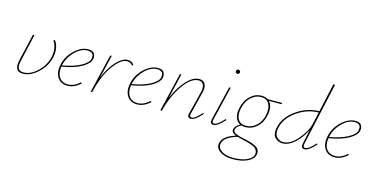

<svg xmlns="http://www.w3.org/2000/svg" viewBox="-92 -1187 3803 1952"><g transform="rotate(15 1809.5 -211.0)"><path d="M151 -407 86 -122Q72 -66 85 -39Q98 -12 140 -12Q214 -12 285.5 -79.5Q357 -147 377 -237Q399 -337 351 -405L365 -413Q416 -344 394 -239Q373 -142 294.5 -70Q216 2 136 2Q41 2 69 -121L135 -407Z M720 -410Q766 -410 781.5 -384.5Q797 -359 791 -327Q781 -277 704.5 -233.5Q628 -190 498 -169Q487 -98 517 -54.5Q547 -11 608 -11Q673 -11 733 -67L743 -57Q677 3 607 3Q534 3 500 -52Q466 -107 486 -194Q507 -281 576.5 -345.5Q646 -410 720 -410ZM775 -327Q775 -339 775.5 -354.5Q776 -370 760.5 -383Q745 -396 716 -396Q648 -396 585.5 -335Q523 -274 503 -194L500 -182Q619 -203 692 -242.5Q765 -282 775 -327Z M1134 -410Q1174 -410 1200 -377L1189 -365Q1169 -395 1131 -395Q1067 -395 990.5 -291.5Q914 -188 871 -12L868 0H852L949 -407H965L906 -161Q955 -280 1017.5 -345Q1080 -410 1134 -410Z M1453 -410Q1499 -410 1514.5 -384.5Q1530 -359 1524 -327Q1514 -277 1437.5 -233.5Q1361 -190 1231 -169Q1220 -98 1250 -54.5Q1280 -11 1341 -11Q1406 -11 1466 -67L1476 -57Q1410 3 1340 3Q1267 3 1233 -52Q1199 -107 1219 -194Q1240 -281 1309.5 -345.5Q1379 -410 1453 -410ZM1508 -327Q1508 -339 1508.5 -354.5Q1509 -370 1493.5 -383Q1478 -396 1449 -396Q1381 -396 1318.5 -335Q1256 -274 1236 -194L1233 -182Q1352 -203 1425 -242.5Q1498 -282 1508 -327Z M2013 -87 2022 -79Q1950 3 1905 3Q1862 3 1877 -51L1936 -286Q1948 -335 1934.5 -365Q1921 -395 1884 -395Q1805 -395 1723.5 -279.5Q1642 -164 1601 0H1585L1682 -407H1698L1635 -145Q1686 -265 1754 -337.5Q1822 -410 1888 -410Q1931 -410 1949 -376Q1967 -342 1953 -288L1894 -51Q1883 -11 1912 -11Q1944 -11 2013 -87Z M2246 -561Q2236 -561 2230 -567.5Q2224 -574 2224 -583Q2226 -605 2247 -605Q2256 -605 2262 -598.5Q2268 -592 2268 -582Q2267 -574 2260.5 -567.5Q2254 -561 2246 -561ZM2143 3Q2102 3 2115 -52L2201 -407H2217L2131 -51Q2121 -11 2149 -11Q2182 -11 2251 -87L2260 -79Q2188 3 2143 3Z M2761 -393 2759 -379H2625Q2670 -332 2653 -240Q2638 -157 2585 -108Q2532 -59 2462 -59Q2440 -59 2420 -65Q2372 -39 2366 -10Q2363 5 2370.5 16Q2378 27 2397 35Q2416 43 2434.5 48Q2453 53 2483 59Q2490 60 2493 61Q2534 70 2559 78Q2584 86 2609.5 99.5Q2635 113 2644.5 134Q2654 155 2648 184Q2637 231 2576 260Q2515 289 2423 289Q2337 289 2287 254Q2237 219 2248 166Q2265 89 2394 50Q2342 28 2349 -7Q2356 -40 2406 -71Q2370 -89 2356 -131Q2342 -173 2355 -230Q2372 -312 2424 -361Q2476 -410 2543 -410Q2582 -410 2609 -392ZM2637 -240Q2650 -309 2624.5 -352.5Q2599 -396 2542 -396Q2481 -396 2434 -351Q2387 -306 2371 -231Q2356 -158 2381.5 -115.5Q2407 -73 2463 -73Q2526 -73 2574.5 -117.5Q2623 -162 2637 -240ZM2632 185Q2636 164 2629 147.5Q2622 131 2610.5 120.5Q2599 110 2575.5 100.5Q2552 91 2534.5 86.5Q2517 82 2487 75Q2424 60 2413 57Q2279 97 2265 165Q2255 213 2300 244Q2345 275 2425 275Q2511 275 2566.5 250Q2622 225 2632 185Z M3108 -11Q3141 -11 3210 -87L3219 -79Q3147 3 3102 3Q3059 3 3073 -54L3104 -199Q3064 -116 2999.5 -56.5Q2935 3 2870 3Q2821 3 2790 -31.5Q2759 -66 2773 -135Q2797 -252 2910.5 -330.5Q3024 -409 3149 -409L3216 -711H3234L3088 -53Q3078 -11 3108 -11ZM2873 -11Q2947 -11 3023.5 -99Q3100 -187 3120 -278L3146 -395Q3028 -395 2919.5 -319.5Q2811 -244 2789 -135Q2777 -74 2804 -42.5Q2831 -11 2873 -11Z M3531 -410Q3577 -410 3592.5 -384.5Q3608 -359 3602 -327Q3592 -277 3515.5 -233.5Q3439 -190 3309 -169Q3298 -98 3328 -54.5Q3358 -11 3419 -11Q3484 -11 3544 -67L3554 -57Q3488 3 3418 3Q3345 3 3311 -52Q3277 -107 3297 -194Q3318 -281 3387.5 -345.5Q3457 -410 3531 -410ZM3586 -327Q3586 -339 3586.5 -354.5Q3587 -370 3571.5 -383Q3556 -396 3527 -396Q3459 -396 3396.5 -335Q3334 -274 3314 -194L3311 -182Q3430 -203 3503 -242.5Q3576 -282 3586 -327Z"/></g></svg>

Font: EauTest Thin
Style: Italic
Weight: 250
Italic angle: -12°
Designer: Christian Thalmann (Catharsis Fonts)
Version: Version 0.001;PS 000.001;hotconv 1.0.88;makeotf.lib2.5.64775